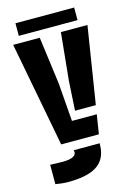

<svg xmlns="http://www.w3.org/2000/svg" viewBox="-136 -781 737 1061"><g transform="rotate(-15 232.5 -250.5)"><path d="M134 0 20 -600H172L208 -329L225 -110H367L349.5 0ZM119 211Q102 211 83 209Q64 207 46 204V93Q59.5 93.5 82.2 94.2Q105 95 119 95Q157 95 177.8 84.5Q198.5 74 193 50V49H341V50Q341 108 316 143.5Q291 179 241.5 195Q192 211 119 211ZM256 -160 266 -329 293 -600H445L375 -160ZM63 -712H399V-640H63Z"/></g></svg>

Font: Big Shoulders Stencil Display Thin Black
Style: Regular
Weight: 900
Version: Version 2.001